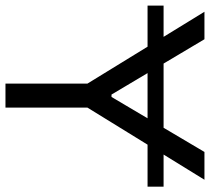

<svg xmlns="http://www.w3.org/2000/svg" viewBox="-74 -715 768 702"><g transform="rotate(90 310.0 -364.0)"><path d="M641.6 -578.1V-519.5H-20.5V-578.1ZM2 -727.5H102.5L304.7 -387.7H313.5L514.6 -727.5H616.2L352.5 -299.8V0H264.6V-299.8Z"/></g></svg>

Font: Inter Tight
Style: Regular
Weight: 400
Designer: Rasmus Andersson
Foundry: rsms
Version: Version 3.002